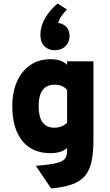

<svg xmlns="http://www.w3.org/2000/svg" viewBox="-20 -860 627 1093"><path d="M271 213 184 84Q260.5 78 298.8 69Q337 60 349.5 43.8Q362 27.5 362 -1V-17Q328 12 267 12Q163.5 12 106.8 -58.2Q50 -128.5 50 -256Q50 -336.5 77 -396.5Q104 -456.5 152.8 -489.8Q201.5 -523 267 -523Q330 -523 362 -491V-511H512V-67Q512 9.5 500.8 60.5Q489.5 111.5 462.5 142.8Q435.5 174 388.8 190Q342 206 271 213ZM289 -133Q332.5 -133 362 -161V-348Q335.5 -378 292 -378Q200 -378 200 -256Q200 -133 289 -133ZM291 -574Q256 -574 233 -596.8Q210 -619.5 210 -663Q210 -709.5 236.5 -756Q263 -802.5 308 -840L361 -806Q340 -783.5 328.5 -766.8Q317 -750 311 -729Q336 -727 356 -708.2Q376 -689.5 376 -654Q376 -621 353 -597.5Q330 -574 291 -574Z"/></svg>

Font: Overpass Black
Style: Regular
Weight: 900
Designer: Delve Withrington, Dave Bailey, Thomas Jockin
Foundry: Delve Fonts LLC
Version: Version 4.000; ttfautohint (v1.8.3)